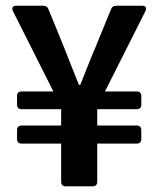

<svg xmlns="http://www.w3.org/2000/svg" viewBox="-20 -656 558 676"><path d="M195.3 -150.4V-15.6C195.3 -5.9 201.2 0 210.9 0H306.6C316.4 0 322.3 -5.9 322.3 -15.6V-150.4H461.9C471.7 -150.4 477.5 -156.2 477.5 -166V-198.2C477.5 -208 471.7 -213.9 461.9 -213.9H322.3V-271.5H461.9C471.7 -271.5 477.5 -277.3 477.5 -287.1V-318.4C477.5 -328.1 471.7 -334 461.9 -334H349.6L492.2 -617.2C497.1 -627.9 493.2 -635.7 481.4 -635.7H388.7C379.9 -635.7 374 -631.8 371.1 -624L316.4 -490.2C297.9 -447.3 281.2 -403.3 262.7 -357.4H257.8C239.3 -402.3 222.7 -446.3 205.1 -490.2L150.4 -624C147.5 -631.8 141.6 -635.7 132.8 -635.7H36.1C24.4 -635.7 20.5 -627.9 25.4 -617.2L168 -334H55.7C45.9 -334 40 -328.1 40 -318.4V-287.1C40 -277.3 45.9 -271.5 55.7 -271.5H195.3V-213.9H55.7C45.9 -213.9 40 -208 40 -198.2V-166C40 -156.2 45.9 -150.4 55.7 -150.4Z"/></svg>

Font: Ed Sans Neue SemiBold
Style: Regular
Weight: 600
Designer: Stephen Hutchings
Version: Version 1.004;PS 001.004;hotconv 1.0.88;makeotf.lib2.5.64775